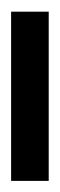

<svg xmlns="http://www.w3.org/2000/svg" viewBox="96 -46 106 337"><g transform="rotate(90 148.5 123.0)"><path d="M0 90V156H297V90Z"/></g></svg>

Font: Noto Sans Gurmukhi UI ExtraCondensed Medium
Style: Regular
Weight: 500
Width: 2
Designer: Jelle Bosma - Monotype Design Team
Foundry: Monotype Imaging Inc.
Version: Version 2.004